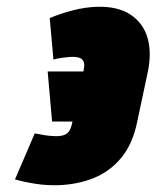

<svg xmlns="http://www.w3.org/2000/svg" viewBox="-20 -532 460 564"><path d="M137 -357Q146 -360 164.5 -362.5Q183 -365 193 -365Q207 -365 215 -361.5Q223 -358 226 -350Q229 -342 226 -328L225 -322H120L133 -175H193L192 -171Q189 -156 183.5 -147.5Q178 -139 168.5 -135.5Q159 -132 144 -132Q137 -132 126 -133Q115 -134 105 -136Q95 -138 88.5 -139Q82 -140 82 -140L24 -5Q53 3 85 8Q117 13 151 12Q209 10 256.5 -9.5Q304 -29 337 -69.5Q370 -110 383 -174L414 -320Q426 -377 413.5 -420.5Q401 -464 363.5 -489Q326 -514 264 -512Q231 -511 195.5 -502Q160 -493 126 -479Z"/></svg>

Font: Advent Pro Black
Style: Italic
Weight: 900
Italic angle: -12°
Version: Version 3.000